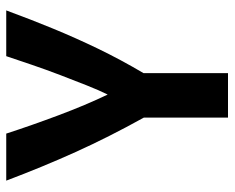

<svg xmlns="http://www.w3.org/2000/svg" viewBox="-86 -646 733 600"><g transform="rotate(-90 280.0 -346.5)"><path d="M212 0V-263Q151 -373 104.5 -476Q58 -579 15 -693H162Q188 -613 219.5 -529Q251 -445 284 -376Q297 -402 312.5 -441Q328 -480 345 -524.5Q362 -569 377 -613Q392 -657 404 -693H547Q519 -617 490 -546.5Q461 -476 427.5 -406.5Q394 -337 351 -264V0Z"/></g></svg>

Font: Ubuntu Sans Mono
Style: Regular
Weight: 400
Monospace: yes
Designer: Dalton Maag Ltd
Foundry: Dalton Maag Ltd
Version: Version 1.006